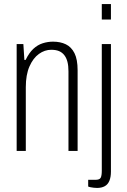

<svg xmlns="http://www.w3.org/2000/svg" viewBox="-20 -743 625 945"><path d="M62 0V-526H95L100 -448H106Q123 -483 144 -502.5Q165 -522 190 -530Q215 -538 241 -538Q277 -538 304 -525Q331 -512 346.5 -481.5Q362 -451 362 -397V0H317V-392Q317 -419 312 -438.5Q307 -458 296.5 -471.5Q286 -485 270.5 -491.5Q255 -498 232 -498Q200 -498 171.5 -477.5Q143 -457 125 -416Q107 -375 107 -314V0ZM481 -647V-723H526V-647ZM458 182Q450 182 441.5 181Q433 180 425.5 178.5Q418 177 414 175V142H450Q470 142 475.5 132Q481 122 481 97V-526H526V102Q526 128 518.5 146.5Q511 165 495.5 173.5Q480 182 458 182Z"/></svg>

Font: Archivo Condensed Thin
Style: Regular
Weight: 250
Width: 3
Designer: Hector Gatti
Foundry: Omnibus-Type
Version: Version 2.001